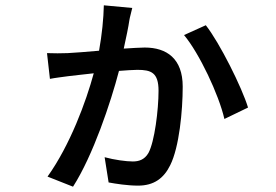

<svg xmlns="http://www.w3.org/2000/svg" viewBox="-20 -643 1040 723"><path d="M478 -613 371 -623C370 -574 364 -513 353 -452C305 -448 260 -444 235 -443C209 -442 185 -442 157 -443L168 -346C188 -350 215 -353 236 -356C256 -358 293 -363 333 -367C304 -260 244 -97 159 22L255 60C330 -57 397 -257 428 -376C456 -378 480 -380 497 -380C549 -380 577 -370 577 -301C577 -229 562 -109 539 -67C524 -41 502 -35 480 -35C455 -35 411 -41 374 -51L389 44C416 49 460 56 500 56C560 56 597 28 621 -21C655 -89 668 -226 668 -317C668 -422 608 -464 525 -464C508 -464 479 -462 446 -460C455 -501 464 -544 467 -566C469 -579 474 -595 478 -613ZM755 -548 673 -511C730 -443 804 -287 825 -195L914 -238C891 -314 807 -482 755 -548Z"/></svg>

Font: Noto Sans HK Medium
Style: Regular
Weight: 500
Designer: Ryoko NISHIZUKA 西塚涼子 (kana, bopomofo & ideographs); Paul D. Hunt (Latin, Greek & Cyrillic); Sandoll Communications 산돌커뮤니
Foundry: Adobe
Version: Version 2.002;hotconv 1.0.116;makeotfexe 2.5.65601